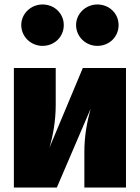

<svg xmlns="http://www.w3.org/2000/svg" viewBox="-20 -838 625 858"><path d="M170 -818C118 -818 75 -777 75 -726C75 -674 118 -633 170 -633C224 -633 265 -674 265 -726C265 -777 224 -818 170 -818ZM415 -818C363 -818 320 -777 320 -726C320 -674 363 -633 415 -633C469 -633 510 -674 510 -726C510 -777 469 -818 415 -818ZM543 -534H350L201 -178C217 -233 229 -297 229 -370V-534H42V0H234L385 -352C370 -297 357 -234 357 -160V0H543Z"/></svg>

Font: Fira Sans Heavy
Style: Regular
Weight: 900
Designer: bBox Type GmbH & Carrois Corporate GbR & Edenspiekermann AG
Foundry: bBox Type GmbH & Carrois Corporate GbR & Edenspiekermann AG
Version: Version 4.300;PS 004.300;hotconv 1.0.88;makeotf.lib2.5.64775